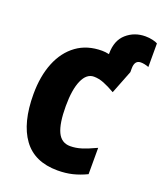

<svg xmlns="http://www.w3.org/2000/svg" viewBox="-161 -990 932 1103"><g transform="rotate(20 305.5 -438.5)"><path d="M611 -871V-727Q584 -737 562 -737Q524 -737 524 -686V-664L468 -521Q430 -543 398.5 -555.5Q367 -568 337 -568Q292 -568 267 -511.5Q242 -455 242 -354Q242 -248 266 -197Q290 -146 344 -146Q378 -146 413 -157Q448 -168 499 -192V-31Q455 -10 413.5 0Q372 10 323 10Q182 10 113 -85Q44 -180 44 -355Q44 -465 77.5 -548Q111 -631 175 -677.5Q239 -724 330 -724Q350 -724 373 -719V-722Q373 -803 421 -845Q469 -887 536 -887Q559 -887 580.5 -882Q602 -877 611 -871Z"/></g></svg>

Font: Noto Sans Display Black Narrow
Style: Regular
Weight: 900
Width: 4
Designer: Monotype Design team
Foundry: Monotype Imaging Inc.
Version: Version 1.000